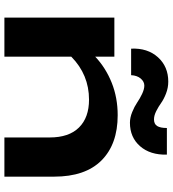

<svg xmlns="http://www.w3.org/2000/svg" viewBox="24 -809 785 873"><g transform="rotate(90 416.5 -372.5)"><path d="M60.1 -500H237.8V-413.1Q288.6 -460.9 356.4 -488Q424.3 -515.1 503.9 -515.1Q635.7 -515.1 709.5 -441.4Q783.2 -367.7 783.2 -226.1V0H605V-206.1Q605 -293.5 559.8 -339.1Q514.6 -384.8 433.1 -384.8Q319.8 -384.8 237.8 -304.2V0H60.1ZM201.2 -576.2Q197.8 -650.9 240.2 -698Q282.7 -745.1 351.1 -745.1Q378.9 -745.1 405.3 -734.9Q431.6 -724.6 448.2 -712.6Q464.8 -700.7 485.1 -690.4Q505.4 -680.2 522.9 -680.2Q543.9 -680.2 553 -694.6Q562 -709 562 -738.8H683.1Q685.1 -663.1 644.8 -616.9Q604.5 -570.8 538.1 -570.8Q514.6 -570.8 489.5 -581.1Q464.4 -591.3 446.5 -603.5Q428.7 -615.7 407.2 -626Q385.7 -636.2 369.1 -636.2Q351.1 -636.2 337.2 -619.9Q323.2 -603.5 321.8 -576.2Z"/></g></svg>

Font: Messapia Bold
Style: Regular
Weight: 400
Designer: Luca Marsano
Foundry: Collletttivo
Version: Version 1.000;FEAKit 1.0